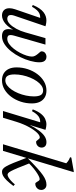

<svg xmlns="http://www.w3.org/2000/svg" viewBox="563 -1313 760 1926"><g transform="rotate(90 943.0 -350.0)"><path d="M362.5 -426H427.5L337.5 -111.5Q334.5 -100.5 333 -91.8Q331.5 -83 331.5 -76Q331.5 -58 341 -50.5Q350.5 -43 368.5 -43Q395 -43 420.8 -61.2Q446.5 -79.5 469.2 -108.5Q492 -137.5 509.8 -171.2Q527.5 -205 537.5 -236.5Q547.5 -268 547.5 -290.5Q547.5 -307.5 539.5 -322.2Q531.5 -337 521.2 -349.2Q511 -361.5 503 -370.5Q495 -379.5 495 -385Q495 -411 512.2 -423.5Q529.5 -436 549.5 -436Q567.5 -436 580 -427.8Q592.5 -419.5 598.8 -404Q605 -388.5 605 -365.5Q605 -324 591.2 -273.8Q577.5 -223.5 552.8 -173.5Q528 -123.5 495 -82Q462 -40.5 423.2 -15.2Q384.5 10 343 10Q309 10 290.5 -5.2Q272 -20.5 272 -56.5Q272 -69 274.2 -84.2Q276.5 -99.5 281.5 -117.5L289.5 -147.5H299.5Q282.5 -105 262 -75Q241.5 -45 219.8 -26.2Q198 -7.5 176.5 1.2Q155 10 135.5 10Q102.5 10 82.5 -9.2Q62.5 -28.5 62.5 -64.5Q62.5 -89.5 73 -121L159.5 -373Q157.5 -373 155.8 -373Q154 -373 152 -373Q134 -373 117 -366Q100 -359 83 -341.2Q66 -323.5 48 -291L30 -298.5Q46 -338 64.2 -364.5Q82.5 -391 102.5 -406.5Q122.5 -422 143.5 -428.8Q164.5 -435.5 185.5 -435.5Q195.5 -435.5 205.2 -434.2Q215 -433 224.8 -431Q234.5 -429 243.5 -426L136.5 -111.5Q133.5 -102 132 -94Q130.5 -86 130.5 -79Q130.5 -61 140.5 -52Q150.5 -43 168.5 -43Q194.5 -43 220.8 -68.2Q247 -93.5 269.2 -134.8Q291.5 -176 305 -224.5Z M888.5 -436Q928.5 -436 957.2 -418.8Q986 -401.5 1001.8 -369Q1017.5 -336.5 1017.5 -290Q1017.5 -231.5 999.8 -177.8Q982 -124 950.5 -81.8Q919 -39.5 876.8 -14.8Q834.5 10 785 10Q745.5 10 716.5 -7.2Q687.5 -24.5 671.8 -57.2Q656 -90 656 -136Q656 -194.5 673.8 -248.2Q691.5 -302 723 -344.2Q754.5 -386.5 796.8 -411.2Q839 -436 888.5 -436ZM786 -23.5Q811.5 -23.5 835.2 -40.5Q859 -57.5 879.2 -86.8Q899.5 -116 914.8 -153Q930 -190 938.5 -230.5Q947 -271 947 -310Q947 -357.5 932.8 -380Q918.5 -402.5 887.5 -402.5Q862 -402.5 838.2 -385.5Q814.5 -368.5 794.2 -339.2Q774 -310 758.8 -273Q743.5 -236 735 -195.5Q726.5 -155 726.5 -116Q726.5 -69 740.8 -46.2Q755 -23.5 786 -23.5Z M1206.5 -373Q1204.5 -373 1202.8 -373Q1201 -373 1199 -373Q1181 -373 1164 -366Q1147 -359 1130 -341.2Q1113 -323.5 1095 -291L1077 -298.5Q1097.5 -351.5 1121.8 -381.2Q1146 -411 1173 -423.2Q1200 -435.5 1227 -435.5Q1236.5 -435.5 1245.8 -434.2Q1255 -433 1264.2 -431Q1273.5 -429 1282.5 -426L1231 -258.5H1228.5Q1259.5 -319.5 1288.5 -358.8Q1317.5 -398 1346.5 -417Q1375.5 -436 1405.5 -436Q1434 -436 1447.2 -422.2Q1460.5 -408.5 1460.5 -387Q1460.5 -371 1452.5 -358.5Q1444.5 -346 1431.5 -339Q1418.5 -332 1403 -332Q1399 -332 1394.5 -335.8Q1390 -339.5 1383.5 -349Q1377 -359 1371 -364Q1365 -369 1357 -369Q1344.5 -369 1328.8 -357.2Q1313 -345.5 1296 -324.2Q1279 -303 1262 -273.8Q1245 -244.5 1229.5 -209.2Q1214 -174 1202 -134.5L1161 0H1093.5Z M1707 -709.5 1493.5 0H1427L1618 -634.5Q1609 -643 1600.5 -649.8Q1592 -656.5 1581.8 -662.2Q1571.5 -668 1557 -673L1561 -685.5L1695.5 -709.5ZM1562.5 -238 1565 -246Q1624 -304.5 1665.2 -341.8Q1706.5 -379 1736 -399.5Q1765.5 -420 1788.5 -428Q1811.5 -436 1833.5 -436Q1857.5 -436 1871.5 -420.5Q1885.5 -405 1885.5 -384Q1885.5 -366.5 1877 -353Q1868.5 -339.5 1854.8 -331.8Q1841 -324 1824 -324Q1817.5 -324 1812.8 -329.2Q1808 -334.5 1801 -346.5Q1794.5 -358.5 1789 -363.2Q1783.5 -368 1776.5 -368Q1765 -368 1745 -358Q1725 -348 1700.5 -330.8Q1676 -313.5 1650.5 -291Q1625 -268.5 1602.5 -243.5L1616 -271.5Q1646 -193.5 1665.2 -148Q1684.5 -102.5 1696.2 -80.8Q1708 -59 1716.5 -52.5Q1725 -46 1733.5 -46Q1744 -46 1759.8 -55.2Q1775.5 -64.5 1793.8 -81Q1812 -97.5 1829.5 -119L1845.5 -104.5Q1814 -62.5 1789.5 -37.5Q1765 -12.5 1744.5 -1.2Q1724 10 1704 10Q1689 10 1676.5 2.2Q1664 -5.5 1649.5 -30.2Q1635 -55 1614.5 -104.5Q1594 -154 1562.5 -238Z"/></g></svg>

Font: Newsreader 18pt
Style: Italic
Weight: 400
Italic angle: -17°
Version: Version 1.003